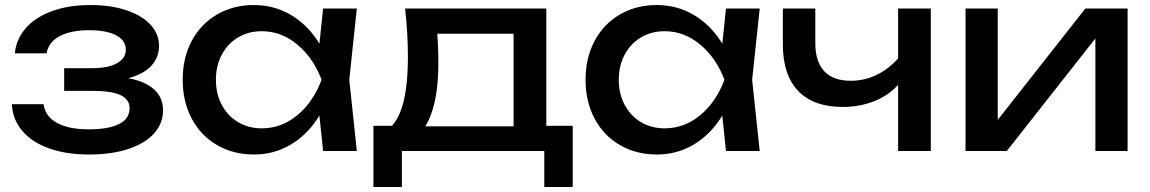

<svg xmlns="http://www.w3.org/2000/svg" viewBox="-20 -600 4570 763"><path d="M27 -186H153Q160 -137 206.5 -111.5Q253 -86 333 -86Q411 -86 453 -107Q495 -128 495 -170Q495 -205 459 -222Q423 -239 347 -239H235V-329H344Q411 -329 445.5 -349Q480 -369 480 -402Q480 -440 441 -460Q402 -480 335 -480Q262 -480 217.5 -456.5Q173 -433 165 -388H39Q44 -443 81 -486.5Q118 -530 184.5 -555Q251 -580 340 -580Q421 -580 483 -559Q545 -538 578.5 -501.5Q612 -465 612 -418Q612 -378 588 -346.5Q564 -315 513.5 -296.5Q463 -278 388 -278V-295Q502 -299 565 -264Q628 -229 628 -162Q628 -110 593 -70.5Q558 -31 491.5 -8.5Q425 14 333 14Q244 14 176 -10Q108 -34 69 -79.5Q30 -125 27 -186Z M1242 -210 1268 -283 1242 -355 1264 -566H1398L1368 -283L1398 0H1264ZM989 14Q907 14 842.5 -23.5Q778 -61 742 -128.5Q706 -196 706 -283Q706 -370 742 -437.5Q778 -505 842.5 -542.5Q907 -580 989 -580Q1067 -580 1132 -543Q1197 -506 1241.5 -439Q1286 -372 1304 -283Q1285 -194 1240.5 -127Q1196 -60 1131.5 -23Q1067 14 989 14ZM1020 -90Q1099 -90 1162 -142.5Q1225 -195 1258 -283Q1225 -370 1161.5 -423Q1098 -476 1020 -476Q968 -476 926.5 -451.5Q885 -427 861.5 -383Q838 -339 838 -283Q838 -227 861.5 -183Q885 -139 926.5 -114.5Q968 -90 1020 -90Z M2256 143H2143V0H1577V143H1464V-100H1610L1646 -98H2059L2091 -100H2256ZM2151 -566V-38H2021V-526L2081 -466H1658L1714 -510Q1718 -468 1720 -428Q1722 -388 1722 -350Q1722 -203 1682.5 -120.5Q1643 -38 1572 -38L1519 -83Q1561 -114 1581 -186Q1601 -258 1601 -375Q1601 -464 1590 -566Z M2843 -210 2869 -283 2843 -355 2865 -566H2999L2969 -283L2999 0H2865ZM2590 14Q2508 14 2443.5 -23.5Q2379 -61 2343 -128.5Q2307 -196 2307 -283Q2307 -370 2343 -437.5Q2379 -505 2443.5 -542.5Q2508 -580 2590 -580Q2668 -580 2733 -543Q2798 -506 2842.5 -439Q2887 -372 2905 -283Q2886 -194 2841.5 -127Q2797 -60 2732.5 -23Q2668 14 2590 14ZM2621 -90Q2700 -90 2763 -142.5Q2826 -195 2859 -283Q2826 -370 2762.5 -423Q2699 -476 2621 -476Q2569 -476 2527.5 -451.5Q2486 -427 2462.5 -383Q2439 -339 2439 -283Q2439 -227 2462.5 -183Q2486 -139 2527.5 -114.5Q2569 -90 2621 -90Z M3091 -424V-566H3220V-429Q3220 -355 3255.5 -317Q3291 -279 3361 -279Q3419 -279 3471 -306Q3523 -333 3565 -387L3573 -295Q3538 -238 3473.5 -206.5Q3409 -175 3329 -175Q3213 -175 3152 -238.5Q3091 -302 3091 -424ZM3549 -566H3679V0H3549Z M3817 -566H3945V-65L3906 -74L4293 -566H4461V0H4333V-508L4373 -498L3981 0H3817Z"/></svg>

Font: Unbounded Variable
Style: Regular
Weight: 400
Designer: Luke Prowse, Jean-Baptiste Morizot, Fátima Lázaro, Florian Runge
Foundry: NaN
Version: Version 1.600;FEAKit 1.0